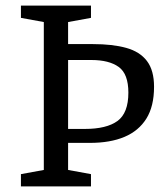

<svg xmlns="http://www.w3.org/2000/svg" viewBox="-20 -668 597 688"><path d="M55 0V-44L137 -59V-589L55 -604V-648H306V-604L224 -589V-510H313Q383 -510 432 -496.5Q481 -483 506.5 -449.5Q532 -416 532 -357Q532 -287 504.5 -243Q477 -199 426 -177.5Q375 -156 302 -156H224V-59L306 -44V0ZM224 -206H284Q362 -206 401 -234.5Q440 -263 440 -336Q440 -403 405.5 -428Q371 -453 307 -453Q286 -453 265.5 -453Q245 -453 224 -453Z"/></svg>

Font: Faustina
Style: Regular
Weight: 400
Designer: Alfonso Garcia
Foundry: http://www.omnibus-type.com
Version: Version 1.200